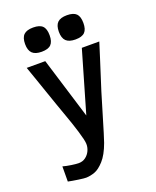

<svg xmlns="http://www.w3.org/2000/svg" viewBox="-172 -865 945 1162"><g transform="rotate(-20 300.0 -284.0)"><path d="M165.5 99.5Q191.5 99.5 210.5 85.2Q229.5 71 239.5 49Q249.5 27 248.5 4.5Q248 -17 229.8 -77.2Q211.5 -137.5 189 -199Q176.5 -233 160.8 -278.5Q145 -324 127 -376Q110.5 -423.5 95.2 -468Q80 -512.5 66.5 -550H186L307 -156L421.5 -550H534L502.5 -450L442.5 -262L403.5 -132Q362 8 351.5 37Q326.5 105.5 294.5 140.8Q262.5 176 234.8 186.2Q207 196.5 179 197.5Q167.5 198 129.5 192.5Q91.5 187 65 181.5L65.5 84Q88.5 90.5 119.2 95Q150 99.5 165.5 99.5ZM106.5 -688.5Q106.5 -729.5 125.5 -748Q144.5 -766.5 186 -766.5Q228 -766.5 246.2 -748.2Q264.5 -730 264.5 -688.5Q264.5 -647.5 246.2 -629Q228 -610.5 186 -610.5Q145 -610.5 125.8 -629.2Q106.5 -648 106.5 -688.5ZM324 -688.5Q324 -729.5 343 -748Q362 -766.5 403.5 -766.5Q445.5 -766.5 463.8 -748.2Q482 -730 482 -688.5Q482 -647.5 463.8 -629Q445.5 -610.5 403.5 -610.5Q362.5 -610.5 343.2 -629.2Q324 -648 324 -688.5Z"/></g></svg>

Font: JuliaMono SemiBold
Style: Regular
Weight: 600
Monospace: yes
Designer: cormullion
Foundry: corm
Version: Version 0.055; ttfautohint (v1.8.4)